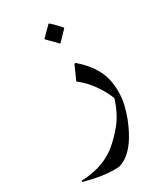

<svg xmlns="http://www.w3.org/2000/svg" viewBox="-372 -646 872 1012"><g transform="rotate(-30 64.5 -140.0)"><path d="M119 -310Q179 -258 209 -201Q239 -144 239 -67Q239 -26 230 11Q221 48 207 86Q180 153 150.5 195Q121 237 86 260Q68 271 55 275.5Q42 280 22 280Q-24 280 -71.5 272Q-119 264 -165 251L-164 244Q-87 240 -34.5 220Q18 200 56.5 167.5Q95 135 130 93Q153 66 171.5 30.5Q190 -5 203 -47Q184 -97 149 -145Q114 -193 73 -223L111 -309ZM98 -440Q97 -442 86 -453Q75 -464 62 -477Q49 -490 41 -498V-503L98 -560H102Q116 -547 131 -532Q146 -517 158 -503V-498L102 -440Z"/></g></svg>

Font: Bona Nova SC
Style: Regular
Weight: 400
Designer: Mateusz Machalski
Foundry: Capitalics
Version: Version 4.001; ttfautohint (v1.8.4.7-5d5b)